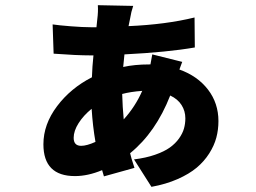

<svg xmlns="http://www.w3.org/2000/svg" viewBox="-20 -675 996 748"><path d="M462 -209.9Q507.1 -259.6 534.1 -321Q489.7 -317.8 456 -308.9Q457.4 -257.8 462 -209.9ZM296.2 -106.9Q317.8 -106.9 351.9 -122.2Q341.3 -183.2 337 -251.1Q305.4 -225.5 286.2 -195.3Q267 -165.1 267 -138.1Q267 -106.9 296.2 -106.9ZM573.2 -463.1 690 -433.9Q688.9 -431.5 687.3 -427Q685.7 -422.6 683.2 -415.8Q680.8 -409.1 679 -404.1Q749.6 -378.9 790.3 -326Q831 -273.1 831 -203.1Q831 -169.7 822.8 -138.8Q814.6 -108 795.1 -77.2Q775.6 -46.5 746.3 -21.8Q717 2.8 671.9 22.7Q626.8 42.6 570 52.9L502.1 -54Q548.3 -59.7 584 -72.1Q619.7 -84.5 641.5 -100.1Q663.4 -115.8 677.4 -135.5Q691.4 -155.2 696.7 -174.2Q702.1 -193.2 702.1 -214.1Q702.1 -242.5 687.3 -265.8Q672.6 -289.1 643.1 -302.9Q587 -159.4 486.9 -78.1Q489.7 -63.6 503.9 -21L384.9 12.1Q382.8 6.4 377.8 -12.1Q322.4 11 272 11Q149.1 11 149.1 -112.9Q149.1 -190.7 202.4 -261.4Q255.7 -332 338.1 -373.9Q339.5 -416.5 344.1 -459.2H333.1Q279.1 -459.2 188.9 -465.9L185 -579.9Q208.8 -576.3 255.9 -572.6Q302.9 -568.9 333.1 -568.9H355.8L359 -600.1Q362.9 -629.6 361.2 -654.8L498.9 -652Q491.1 -629.6 486.9 -603Q485.8 -598 483.7 -587.5Q481.5 -577.1 480.8 -573.2Q626.4 -579.5 737.9 -606.9L739 -490.1Q632.5 -471.6 464.8 -463.1Q463.8 -454.9 462.4 -438.6Q460.9 -422.2 459.9 -414.1Q504.6 -424 561.1 -424H566.1Q572.4 -458.1 573.2 -463.1Z"/></svg>

Font: Karasuma Gothic
Style: Black
Weight: 900
Designer: Rasmus Andersson / Ryoko Nishizuka
Foundry: Genbu
Version: Version 1.00